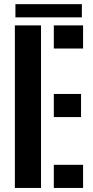

<svg xmlns="http://www.w3.org/2000/svg" viewBox="-20 -925 457 945"><path d="M53.2 0V-800H181.9V0ZM244.9 0V-113.8H388.9V0ZM244.9 -348.8V-462.5H378.9V-348.8ZM244.9 -686.2V-800H388.9V-686.2ZM55.9 -904.5H382.9V-839.6H55.9Z"/></svg>

Font: Big Shoulders Stencil Text SC Thin
Style: Regular
Weight: 100
Designer: Patric King
Foundry: XO Type Co
Version: Version 2.001